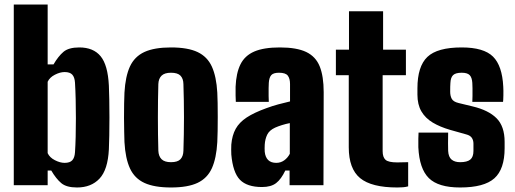

<svg xmlns="http://www.w3.org/2000/svg" viewBox="-20 -820 2280 850"><path d="M321 10Q274 10 251 -9.5Q228 -29 207 -65H191V0H41V-800H191V-535H217Q238 -571 261 -590.5Q284 -610 331 -610Q393.5 -610 425.5 -571Q457.5 -532 462 -441Q463 -417.5 463.8 -379.8Q464.5 -342 464.5 -300Q464.5 -258 463.8 -220.2Q463 -182.5 462 -159Q457.5 -68.5 420.5 -29.2Q383.5 10 321 10ZM266 -99Q289.5 -99 300 -110.5Q310.5 -122 312 -146Q314 -175.5 315 -214.5Q316 -253.5 316 -296.5Q316 -339.5 315 -380.5Q314 -421.5 312 -454Q310.5 -478 300 -489.5Q289.5 -501 266 -501Q246 -501 223 -489.2Q200 -477.5 191 -458V-142Q200 -122.5 223 -110.8Q246 -99 266 -99Z M737 10Q663.5 10 619.8 -10Q576 -30 555.5 -74.2Q535 -118.5 531 -191Q530.5 -208 529.8 -236.8Q529 -265.5 529 -298.5Q529 -331.5 529.5 -361.5Q530 -391.5 531 -410Q535 -481.5 555.2 -525.5Q575.5 -569.5 619.2 -589.8Q663 -610 737 -610Q811.5 -610 854.8 -589.5Q898 -569 918 -525Q938 -481 942 -410Q943 -393 943.5 -364Q944 -335 944 -302Q944 -269 943.5 -239.5Q943 -210 942 -191Q938 -119.5 918 -75.2Q898 -31 854.8 -10.5Q811.5 10 737 10ZM737 -102Q766.5 -102 779 -115.2Q791.5 -128.5 792 -153Q793 -187.5 793.8 -224.8Q794.5 -262 794.5 -300.5Q794.5 -339 793.8 -376.2Q793 -413.5 792 -448Q791.5 -472 779 -485Q766.5 -498 737 -498Q708.5 -498 695.2 -485Q682 -472 681 -448Q680 -413.5 679.5 -376Q679 -338.5 679 -300.2Q679 -262 679.5 -224.5Q680 -187 681 -153Q682 -128.5 695.2 -115.2Q708.5 -102 737 -102Z M1140 8Q1073.5 8 1042.2 -24.2Q1011 -56.5 1004 -136Q1003.5 -145 1003.5 -158Q1003.5 -171 1004 -180Q1007.5 -221 1023.5 -249.8Q1039.5 -278.5 1072.2 -300Q1105 -321.5 1159 -341Q1186 -351 1211.2 -357.8Q1236.5 -364.5 1264 -371V-448Q1264 -472 1254.2 -485Q1244.5 -498 1215 -498Q1190.5 -498 1181 -487.5Q1171.5 -477 1170 -453Q1169.5 -446 1169.2 -429.2Q1169 -412.5 1169.2 -395.2Q1169.5 -378 1170 -369H1024Q1023.5 -374.5 1023 -397Q1022.5 -419.5 1023 -436Q1025.5 -496.5 1044.5 -535Q1063.5 -573.5 1105.5 -591.8Q1147.5 -610 1219 -610Q1293.5 -610 1335.8 -589.8Q1378 -569.5 1395.5 -525.8Q1413 -482 1413 -412L1412 0H1262V-65H1243Q1225 -27 1202.5 -9.5Q1180 8 1140 8ZM1203 -99Q1222.5 -99 1238 -110Q1253.5 -121 1263 -139V-275Q1245 -271.5 1228.2 -266.2Q1211.5 -261 1198 -255Q1172 -243 1162.8 -223.5Q1153.5 -204 1152 -180Q1151.5 -170.5 1151.5 -163Q1151.5 -155.5 1152 -148Q1154.5 -124 1167.2 -111.5Q1180 -99 1203 -99Z M1739 10Q1624.5 10 1574.2 -31.5Q1524 -73 1524 -168V-487H1467V-600H1525V-770H1676V-600H1777V-487H1674V-151Q1674 -124 1686.8 -112.5Q1699.5 -101 1739 -101Q1750.5 -101 1761.8 -101.5Q1773 -102 1787 -102V5Q1776.5 8 1764.5 9Q1752.5 10 1739 10Z M2017 10Q1920.5 10 1878.5 -31.5Q1836.5 -73 1832 -168Q1831.5 -184.5 1832 -206.2Q1832.5 -228 1833 -233H1964Q1963.5 -207 1963.5 -185.5Q1963.5 -164 1964 -152Q1965.5 -125 1979.2 -113.5Q1993 -102 2017 -102Q2048 -102 2062 -113.5Q2076 -125 2076 -152Q2076 -164.5 2076 -166.5Q2076 -168.5 2076 -170.2Q2076 -172 2076 -184Q2076 -199 2068.8 -209.8Q2061.5 -220.5 2044 -225L1973 -245Q1928 -258 1895.5 -277.5Q1863 -297 1845.5 -327Q1828 -357 1828 -401Q1828 -408.5 1828 -415.5Q1828 -422.5 1828 -429Q1828 -526 1872 -568Q1916 -610 2024 -610Q2121.5 -610 2162.5 -569.5Q2203.5 -529 2208 -436Q2209 -419.5 2208.5 -397Q2208 -374.5 2207 -369H2071Q2071.5 -378 2071.8 -395.2Q2072 -412.5 2071.8 -429.2Q2071.5 -446 2071 -453Q2069.5 -477 2059.2 -487.5Q2049 -498 2024 -498Q1997 -498 1986 -487.5Q1975 -477 1974 -453Q1973.5 -442 1973.2 -437Q1973 -432 1973 -414Q1973 -395.5 1980 -382.5Q1987 -369.5 2010 -364L2072 -349Q2142 -332.5 2178 -296.8Q2214 -261 2214 -192Q2214 -185.5 2214 -178.2Q2214 -171 2214 -164Q2214 -71 2168.5 -30.5Q2123 10 2017 10Z"/></svg>

Font: Big Shoulders Display Thin Black
Style: Regular
Weight: 900
Version: Version 2.002